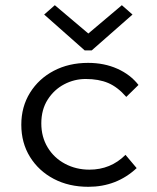

<svg xmlns="http://www.w3.org/2000/svg" viewBox="-20 -708 603 739"><path d="M320 11Q245 11 187 -19.5Q129 -50 95.5 -104Q62 -158 62 -228Q62 -297 95.5 -351Q129 -405 187 -435.5Q245 -466 319 -466Q381 -466 431.5 -443.5Q482 -421 513 -381L466 -335Q433 -373 396.5 -388.5Q360 -404 310 -404Q266 -404 227 -383.5Q188 -363 163.5 -324.5Q139 -286 139 -233Q139 -181 163.5 -140.5Q188 -100 230.5 -77.5Q273 -55 324 -55Q406 -55 463 -112L506 -61Q429 11 320 11ZM191 -688 320 -579 449 -688 490 -652 333 -514H306L150 -652Z"/></svg>

Font: Inconsolata SemiExpanded
Style: Regular
Weight: 400
Width: 6
Monospace: yes
Designer: Raph Levien, Cyreal, Brenton Simpson
Foundry: Raph Levien, Cyreal, Google
Version: Version 3.100; ttfautohint (v1.8.4.7-5d5b)